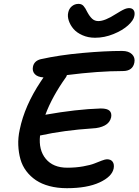

<svg xmlns="http://www.w3.org/2000/svg" viewBox="-20 -987 723 1002"><path d="M476.1 -790Q439.9 -790 410.2 -803.2Q380.4 -816.4 363.5 -836.2Q346.7 -856 339.1 -878.7Q331.5 -901.4 335.9 -920.9Q339.8 -941.4 354.7 -954.1Q369.6 -966.8 390.1 -966.8Q406.2 -966.8 416 -955.8Q425.8 -944.8 435.1 -924.8Q447.3 -901.9 460.7 -889.4Q474.1 -877 493.2 -877Q527.8 -877 585 -914.1Q588.4 -916 596.7 -921.1Q605 -926.3 608.9 -928.5Q612.8 -930.7 620.1 -934.6Q627.4 -938.5 632.1 -940.2Q636.7 -941.9 642.3 -943.4Q647.9 -944.8 652.8 -944.8Q670.4 -944.8 677.7 -933.6Q685.1 -922.4 681.2 -903.8Q677.2 -880.9 648.4 -854.7Q619.6 -828.6 572.3 -809.3Q524.9 -790 476.1 -790ZM329.1 -4.9Q279.3 -4.9 238 -15.9Q196.8 -26.9 167.5 -46.6Q138.2 -66.4 117.2 -94.2Q96.2 -122.1 86.7 -156Q77.1 -189.9 75.4 -229.2Q73.7 -268.6 83 -311Q108.4 -435.1 192.9 -562Q195.3 -565.4 200 -572.5Q204.6 -579.6 207 -583Q175.8 -585 161.6 -600.3Q147.5 -615.7 151.9 -638.2Q157.7 -669.4 192.9 -678.2Q290 -699.7 408.4 -710.4Q526.9 -721.2 617.2 -721.2Q651.4 -721.2 668.9 -703.9Q686.5 -686.5 681.2 -660.2Q672.4 -616.2 621.1 -616.2Q493.7 -616.2 329.1 -595.2Q327.6 -588.9 324.2 -584Q252 -482.9 216.8 -388.2Q378.9 -417 505.9 -420.9Q539.1 -420.9 551.5 -409.2Q564 -397.5 560.1 -375Q553.7 -346.7 527.1 -332.5Q500.5 -318.4 462.9 -316.9Q314 -307.1 189 -279.8Q180.7 -204.1 219 -158Q257.3 -111.8 331.1 -111.8Q375.5 -111.8 413.8 -118.7Q452.1 -125.5 472.7 -133.8Q493.2 -142.1 511.2 -148.9Q529.3 -155.8 538.1 -155.8Q558.6 -155.8 567.9 -142.8Q577.1 -129.9 573.2 -107.9Q564.5 -64.9 499.5 -34.9Q434.6 -4.9 329.1 -4.9Z"/></svg>

Font: Shantell Sans Bouncy
Style: Italic
Weight: 500
Italic angle: -11.31°
Designer: Stephen Nixon, Anya Danilova, Shantell Martin
Foundry: Arrow Type
Version: Version 1.006;[9816181b4]